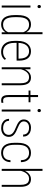

<svg xmlns="http://www.w3.org/2000/svg" viewBox="1344 -2134 801 3530"><g transform="rotate(90 1745.0 -369.5)"><path d="M119.6 -528.3V0H82.5V-528.3ZM71.8 -689Q71.8 -702.6 80.1 -711.7Q88.4 -720.7 101.1 -720.7Q114.3 -720.7 122.1 -711.7Q129.9 -702.6 129.9 -689Q129.9 -675.8 122.1 -666.7Q114.3 -657.7 101.1 -657.7Q88.4 -657.7 80.1 -666.7Q71.8 -675.8 71.8 -689Z M572.8 -102.5V-750H609.4V0H574.2ZM257.8 -240.2V-288.1Q257.8 -355.5 269.5 -402.8Q281.2 -450.2 303.5 -480Q325.7 -509.8 357.4 -523.9Q389.2 -538.1 428.7 -538.1Q466.3 -538.1 495.4 -525.4Q524.4 -512.7 545.2 -489.7Q565.9 -466.8 579.6 -435.5Q593.3 -404.3 600.1 -367.2V-147.5Q594.7 -115.2 581.5 -86.4Q568.4 -57.6 547.1 -35.9Q525.9 -14.2 496.1 -1.7Q466.3 10.7 427.7 10.7Q388.7 10.7 356.9 -4.4Q325.2 -19.5 303.2 -50.3Q281.2 -81.1 269.5 -128.4Q257.8 -175.8 257.8 -240.2ZM295.9 -288.1V-240.2Q295.9 -185.5 304 -145Q312 -104.5 328.9 -77.9Q345.7 -51.3 371.6 -38.1Q397.5 -24.9 432.1 -24.9Q477.1 -24.9 507.8 -42.2Q538.6 -59.6 557.1 -88.1Q575.7 -116.7 583 -150.9V-358.9Q578.6 -381.3 569.1 -406.2Q559.6 -431.2 542.5 -453.4Q525.4 -475.6 498.5 -489.3Q471.7 -502.9 433.1 -502.9Q397.9 -502.9 371.8 -489.7Q345.7 -476.6 328.9 -450.2Q312 -423.8 304 -383.5Q295.9 -343.3 295.9 -288.1Z M930.7 10.7Q888.2 10.7 852.1 -4.2Q815.9 -19 789.1 -49.3Q762.2 -79.6 747.3 -125.2Q732.4 -170.9 732.4 -232.4V-292.5Q732.4 -355.5 747.6 -401.9Q762.7 -448.2 789.1 -478.5Q815.4 -508.8 849.6 -523.4Q883.8 -538.1 921.9 -538.1Q961.9 -538.1 993.9 -525.1Q1025.9 -512.2 1048.6 -485.4Q1071.3 -458.5 1083.3 -416.3Q1095.2 -374 1095.2 -315.4V-273.9H755.4V-309.1H1058.6V-323.2Q1058.1 -381.8 1042 -421.9Q1025.9 -461.9 995.4 -482.4Q964.8 -502.9 921.9 -502.9Q887.7 -502.9 859.9 -490Q832 -477.1 811.5 -450.9Q791 -424.8 780 -385Q769 -345.2 769 -292.5V-232.4Q769 -180.7 781 -141.6Q793 -102.5 814.9 -76.7Q836.9 -50.8 866.9 -37.8Q897 -24.9 932.1 -24.9Q971.2 -24.9 1003.4 -37.1Q1035.6 -49.3 1061.5 -79.6L1081.1 -56.2Q1066.9 -37.6 1045.9 -22.2Q1024.9 -6.8 996.6 2Q968.3 10.7 930.7 10.7Z M1254.4 -415.5V0H1217.8V-528.3H1253.4ZM1247.1 -305.7 1229.5 -328.1Q1232.4 -370.1 1246.3 -407.7Q1260.3 -445.3 1283.4 -474.9Q1306.6 -504.4 1337.4 -521.2Q1368.2 -538.1 1405.8 -538.1Q1439.5 -538.1 1465.8 -527.1Q1492.2 -516.1 1510.3 -492.7Q1528.3 -469.2 1538.1 -432.1Q1547.9 -395 1547.9 -342.8V0H1511.2V-343.3Q1511.2 -405.8 1497.1 -440.4Q1482.9 -475.1 1457.5 -489Q1432.1 -502.9 1398.4 -502.9Q1359.9 -502.9 1331.8 -482.2Q1303.7 -461.4 1285.2 -429.7Q1266.6 -397.9 1257.3 -364.5Q1248 -331.1 1247.1 -305.7Z M1861.3 -528.3V-493.7H1645.5V-528.3ZM1727.5 -668H1765.1V-127.4Q1765.1 -84.5 1773.7 -62.7Q1782.2 -41 1796.4 -33.4Q1810.5 -25.9 1826.7 -25.9Q1839.4 -25.9 1849.1 -27.3Q1858.9 -28.8 1869.1 -30.8L1872.1 3.4Q1863.3 6.8 1848.6 8.3Q1834 9.8 1821.8 9.8Q1793.9 9.8 1772.7 -2.4Q1751.5 -14.6 1739.5 -44.7Q1727.5 -74.7 1727.5 -127.4Z M2031.7 -528.3V0H1994.6V-528.3ZM1983.9 -689Q1983.9 -702.6 1992.2 -711.7Q2000.5 -720.7 2013.2 -720.7Q2026.4 -720.7 2034.2 -711.7Q2042 -702.6 2042 -689Q2042 -675.8 2034.2 -666.7Q2026.4 -657.7 2013.2 -657.7Q2000.5 -657.7 1992.2 -666.7Q1983.9 -675.8 1983.9 -689Z M2460.4 -129.4Q2460.4 -154.3 2449.2 -175.5Q2438 -196.8 2410.2 -216.6Q2382.3 -236.3 2331.5 -256.3Q2293.5 -271.5 2264.4 -286.9Q2235.4 -302.2 2215.6 -319.8Q2195.8 -337.4 2186 -358.4Q2176.3 -379.4 2176.3 -405.8Q2176.3 -434.1 2186.8 -458.3Q2197.3 -482.4 2217.3 -500.2Q2237.3 -518.1 2265.6 -528.1Q2293.9 -538.1 2329.6 -538.1Q2380.4 -538.1 2416.5 -520.5Q2452.6 -502.9 2472.4 -470.7Q2492.2 -438.5 2492.2 -393.6H2455.1Q2455.1 -427.2 2440.4 -451.7Q2425.8 -476.1 2397.9 -489.5Q2370.1 -502.9 2329.6 -502.9Q2288.1 -502.9 2262.2 -488.8Q2236.3 -474.6 2224.4 -452.9Q2212.4 -431.2 2212.4 -407.2Q2212.4 -389.6 2218.8 -374.5Q2225.1 -359.4 2239.7 -345.7Q2254.4 -332 2279.8 -318.1Q2305.2 -304.2 2343.3 -288.6Q2396 -268.1 2430.2 -246.1Q2464.4 -224.1 2480.7 -196.5Q2497.1 -168.9 2497.1 -130.9Q2497.1 -99.1 2485.8 -73.2Q2474.6 -47.4 2453.6 -28.8Q2432.6 -10.3 2402.8 -0.2Q2373 9.8 2336.4 9.8Q2281.2 9.8 2242.7 -9.8Q2204.1 -29.3 2184.6 -62.3Q2165 -95.2 2165 -134.8H2201.7Q2203.6 -90.8 2224.6 -67.1Q2245.6 -43.5 2275.9 -34.4Q2306.2 -25.4 2336.4 -25.4Q2376 -25.4 2403.8 -38.8Q2431.6 -52.2 2446 -75.9Q2460.4 -99.6 2460.4 -129.4Z M2793 -24.9Q2825.7 -24.9 2855.2 -36.6Q2884.8 -48.3 2904.1 -77.9Q2923.3 -107.4 2926.3 -161.1H2961.9Q2959.5 -102.5 2936 -64.5Q2912.6 -26.4 2875 -7.8Q2837.4 10.7 2793 10.7Q2747.6 10.7 2712.6 -4.6Q2677.7 -20 2654.1 -50.8Q2630.4 -81.5 2618.2 -127.7Q2606 -173.8 2606 -235.4V-293Q2606 -354.5 2618.2 -400.6Q2630.4 -446.8 2654.1 -477.3Q2677.7 -507.8 2712.6 -522.9Q2747.6 -538.1 2793 -538.1Q2837.9 -538.1 2875.5 -519.5Q2913.1 -501 2936.5 -460.2Q2960 -419.4 2961.9 -352.5H2926.3Q2924.3 -408.7 2905.3 -441.7Q2886.2 -474.6 2856.9 -488.8Q2827.6 -502.9 2793 -502.9Q2752.9 -502.9 2724.6 -489.5Q2696.3 -476.1 2678 -449.5Q2659.7 -422.9 2651.1 -383.8Q2642.6 -344.7 2642.6 -293V-235.4Q2642.6 -183.6 2651.1 -144.3Q2659.7 -105 2678 -78.4Q2696.3 -51.8 2724.6 -38.3Q2752.9 -24.9 2793 -24.9Z M3122.1 -750V0H3085.4V-750ZM3114.7 -305.7 3097.2 -328.1Q3100.1 -370.1 3114 -407.7Q3127.9 -445.3 3151.1 -474.9Q3174.3 -504.4 3205.1 -521.2Q3235.8 -538.1 3273.4 -538.1Q3307.1 -538.1 3333.5 -527.1Q3359.9 -516.1 3377.9 -492.7Q3396 -469.2 3405.8 -432.1Q3415.5 -395 3415.5 -342.8V0H3378.9V-343.3Q3378.9 -405.8 3364.7 -440.4Q3350.6 -475.1 3325.2 -489Q3299.8 -502.9 3266.1 -502.9Q3227.5 -502.9 3199.5 -482.2Q3171.4 -461.4 3152.8 -429.7Q3134.3 -397.9 3125 -364.5Q3115.7 -331.1 3114.7 -305.7Z"/></g></svg>

Font: Roboto Condensed ExtraLight
Style: Regular
Weight: 250
Designer: Christian Robertson
Foundry: Google
Version: Version 3.008; 2023